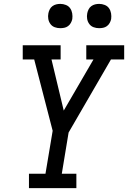

<svg xmlns="http://www.w3.org/2000/svg" viewBox="-20 -968 659 988"><path d="M129 0V-74H214L251 -295L156 -662H97V-735H292V-662H245L308 -399L461 -662H424V-735H619V-662H551L333 -286L298 -74H373V0ZM490 -823Q475 -823 461.5 -828Q448 -833 439.5 -844.5Q431 -856 428.5 -870.5Q426 -885 429 -900Q431 -910 436 -920Q441 -930 450 -936.5Q459 -943 469.5 -945.5Q480 -948 490 -948Q505 -948 519 -942.5Q533 -937 541 -925.5Q549 -914 551.5 -899.5Q554 -885 552 -870Q550 -860 544.5 -850Q539 -840 530 -833.5Q521 -827 510.5 -825Q500 -823 490 -823ZM290 -823Q275 -823 261.5 -828Q248 -833 239.5 -844.5Q231 -856 228.5 -870.5Q226 -885 229 -900Q231 -910 236 -920Q241 -930 250 -936.5Q259 -943 269.5 -945.5Q280 -948 290 -948Q305 -948 319 -942.5Q333 -937 341 -925.5Q349 -914 351.5 -899.5Q354 -885 352 -870Q350 -860 344.5 -850Q339 -840 330 -833.5Q321 -827 310.5 -825Q300 -823 290 -823Z"/></svg>

Font: Iosevka Slab Extended
Style: Italic
Weight: 400
Width: 7
Italic angle: -9°
Monospace: yes
Designer: Belleve Invis
Foundry: Belleve Invis
Version: Version 11.1.0; ttfautohint (v1.8.3)